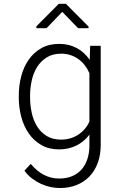

<svg xmlns="http://www.w3.org/2000/svg" viewBox="-20 -766 640 997"><path d="M77.6 -269Q77.6 -321.8 90.3 -370.4Q103 -418.9 129.2 -456.3Q155.3 -493.7 194.6 -515.9Q233.9 -538.1 287.6 -538.1Q338.4 -538.1 378.7 -516.4Q418.9 -494.6 445.8 -455.1L448.2 -528.3H502.9V-9.3Q502.4 39.1 487.8 79.6Q473.1 120.1 445.6 149.2Q418 178.2 378.9 194.3Q339.8 210.4 291 210.4Q267.6 210.4 242.2 205.1Q216.8 199.7 192.4 188.5Q168 177.2 145.8 160.4Q123.5 143.6 106.9 120.1L139.6 85Q202.6 161.1 287.1 161.1Q324.7 161.1 354 148.9Q383.3 136.7 403.1 114.5Q422.9 92.3 433.3 61.3Q443.8 30.3 444.3 -6.8V-66.9Q416.5 -29.8 376.2 -10Q335.9 9.8 286.6 9.8Q233.9 9.8 194.6 -12.9Q155.3 -35.6 129.4 -73Q103.5 -110.4 90.6 -158.9Q77.6 -207.5 77.6 -258.8ZM136.2 -258.8Q136.2 -219.2 144.8 -180.2Q153.3 -141.1 172.4 -110.1Q191.4 -79.1 222.2 -60.1Q252.9 -41 297.4 -41Q322.3 -41 344.7 -47.6Q367.2 -54.2 386 -66.4Q404.8 -78.6 419.7 -95.9Q434.6 -113.3 444.3 -134.8V-386.2Q434.6 -408.2 420.4 -426.8Q406.2 -445.3 387.7 -458.7Q369.1 -472.2 346.7 -479.7Q324.2 -487.3 298.3 -487.3Q253.4 -487.3 222.7 -468Q191.9 -448.7 172.6 -417.7Q153.3 -386.7 144.8 -347.7Q136.2 -308.6 136.2 -269ZM439.9 -627.9V-619.6H385.7L303.2 -704.6L221.7 -619.6H168.9V-629.4L285.2 -746.1H322.3Z"/></svg>

Font: Roboto Mono Light
Style: Regular
Weight: 300
Designer: Google
Version: Version 2.000985; 2015; ttfautohint (v1.3)